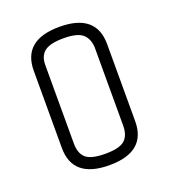

<svg xmlns="http://www.w3.org/2000/svg" viewBox="-94 -815 528 600"><g transform="rotate(-20 170.0 -515.0)"><path d="M88 -648V-387Q88 -354 105.5 -338.5Q123 -323 170 -323Q217 -323 234.5 -338.5Q252 -354 252 -387V-648Q250 -678 232 -692.5Q214 -707 169.5 -707Q125 -707 106.5 -692.5Q88 -678 88 -648ZM48 -643Q48 -745 170 -745Q292 -745 292 -643V-387Q292 -285 170 -285Q48 -285 48 -387Z"/></g></svg>

Font: Khand Light
Style: Regular
Weight: 300
Designer: Devanagari: Sanchit Sawaria, Jyotish Sonowal; Latin: Satya Rajpurohit
Foundry: Indian Type Foundry
Version: Version 1.101;PS 1.0;hotconv 1.0.78;makeotf.lib2.5.61930; tt